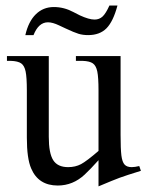

<svg xmlns="http://www.w3.org/2000/svg" viewBox="-20 -658 540 688"><path d="M412.1 -457V-174.8Q412.1 -124 415 -100.8Q418 -77.6 426.3 -68.4Q434.6 -59.1 452.1 -59.1Q462.9 -59.1 479 -63L484.9 -45.9Q431.2 -29.3 408.7 -21Q386.2 -12.7 333 9.8V-84Q304.2 -51.8 283.2 -32.2Q241.2 6.8 187 6.8Q117.7 6.8 91.8 -54.2Q76.2 -89.8 76.2 -165V-334Q76.2 -380.9 71.8 -401.9Q67.4 -422.9 55.9 -430.9Q44.4 -439 19 -439.9H4.9V-457H154.8V-168Q154.8 -108.9 170.7 -84Q186.5 -59.1 224.1 -59.1Q250 -59.1 270.3 -69.8Q290.5 -80.6 333 -117.2V-334Q333 -380.9 328.6 -401.9Q324.2 -422.9 312.7 -430.9Q301.3 -439 275.9 -439.9H252V-457ZM372.1 -638.2H400.9Q385.7 -581.1 361.6 -556.6Q337.4 -532.2 295.9 -532.2Q276.9 -532.2 261.5 -536.9Q246.1 -541.5 214.8 -556.2L191.9 -566.9Q168.5 -578.1 151.9 -578.1Q118.2 -578.1 100.1 -532.2H70.8Q82 -581.1 108.4 -606.9Q134.8 -632.8 172.9 -632.8Q209 -632.8 242.2 -615.2L266.1 -603Q298.8 -587.9 318.8 -587.9Q335.9 -587.9 347.7 -598.9Q359.4 -609.9 372.1 -638.2Z"/></svg>

Font: Accordance
Style: Regular
Weight: 400
Version: Version 1.1 (build May 11, 2018) Miklal Software Solutions, 